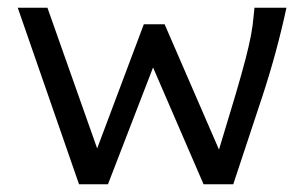

<svg xmlns="http://www.w3.org/2000/svg" viewBox="-20 -477 790 498"><path d="M185 1 26 -457H103L232 -92L353 -414H407L548 -89Q574 -174 590.5 -230Q607 -286 616.5 -322.5Q626 -359 631 -385.5Q636 -412 638 -437L640 -457H723Q698 -341 660.5 -227Q623 -113 585 1H508L377 -302L260 1Z"/></svg>

Font: Inconsolata ExtraExpanded
Style: Regular
Weight: 400
Width: 8
Monospace: yes
Designer: Raph Levien, Cyreal, Brenton Simpson
Foundry: Raph Levien, Cyreal, Google
Version: Version 3.000; ttfautohint (v1.8.2.53-6de2)